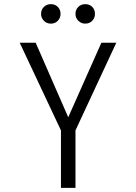

<svg xmlns="http://www.w3.org/2000/svg" viewBox="-20 -906 656 926"><path d="M274 0V-277L75 -700H152L322 -311H296L469 -700H541L344 -277V0ZM225 -792Q205.5 -792 191.8 -805.8Q178 -819.5 178 -839Q178 -859.5 191.8 -872.8Q205.5 -886 225 -886Q245.5 -886 258.8 -872.8Q272 -859.5 272 -839Q272 -819.5 258.8 -805.8Q245.5 -792 225 -792ZM391 -792Q371.5 -792 357.8 -805.8Q344 -819.5 344 -839Q344 -859.5 357.8 -872.8Q371.5 -886 391 -886Q411.5 -886 424.8 -872.8Q438 -859.5 438 -839Q438 -819.5 424.8 -805.8Q411.5 -792 391 -792Z"/></svg>

Font: Overpass Mono Light
Style: Regular
Weight: 300
Monospace: yes
Designer: Delve Withrington, Dave Bailey
Foundry: Delve Fonts LLC
Version: Version 4.000